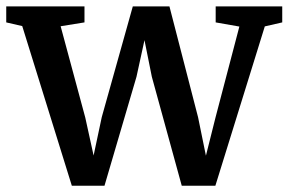

<svg xmlns="http://www.w3.org/2000/svg" viewBox="-24 -573 902 600"><path d="M-4.5 -503V-553H240V-503L165.5 -491L242.5 -205.5L268.5 -87L294 -207L391 -553H505.5L595 -206.5L619.5 -86.5L649.5 -206L724 -490L650 -503V-553H858V-503L803.5 -490.5L649 7.5H544L450.5 -333L427.5 -447.5L402.5 -333L302.5 7.5H200.5L45.5 -491.5Z"/></svg>

Font: Merriweather 24pt SemiBold
Style: Regular
Weight: 600
Designer: Eben Sorkin
Foundry: Eben Sorkin
Version: Version 2.100